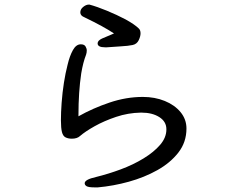

<svg xmlns="http://www.w3.org/2000/svg" viewBox="-20 -773 1040 832"><path d="M435 -568Q403 -568 403 -585Q403 -597 422 -606Q437 -613 474 -628Q431 -657 346 -698Q328 -705 328 -719Q328 -733 340.5 -743Q353 -753 364 -753H368Q401 -744 443.5 -726.5Q486 -709 524 -689Q564 -667 582 -649Q589 -642 589 -628.5Q589 -615 581 -598.5Q573 -582 555 -578Q537 -574 501.5 -572Q466 -570 443 -568ZM701 -213Q701 -246 670.5 -265.5Q640 -285 593 -285H590Q535 -284 483 -266.5Q431 -249 390 -226Q349 -203 326 -183Q314 -172 291 -172Q276 -172 264.5 -177.5Q253 -183 248.5 -200.5Q244 -218 244 -251.5Q244 -285 247 -327Q254 -419 273 -493Q282 -531 296 -556Q310 -581 330 -581Q345 -581 350.5 -572Q356 -563 356 -554Q356 -545 353 -536Q340 -503 332 -455Q320 -374 320 -275V-269Q382 -304 454.5 -328.5Q527 -353 599 -353Q651 -353 694 -335.5Q737 -318 762.5 -287Q788 -256 788 -216Q788 -157 753 -112Q718 -67 661.5 -35.5Q605 -4 538 14.5Q471 33 404 39H390Q364 39 355.5 34Q347 29 347 21Q347 5 396 -6Q449 -19 503 -39Q557 -59 602 -86.5Q647 -114 674 -145.5Q701 -177 701 -212Z"/></svg>

Font: Moon Stars Kai
Style: Bold
Weight: 700
Designer: GuiWonder
Version: Version 1.101